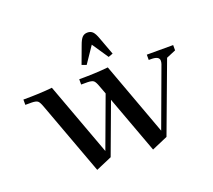

<svg xmlns="http://www.w3.org/2000/svg" viewBox="-113 -791 1058 953"><g transform="rotate(-20 416.0 -314.5)"><path d="M22 -411.1V-439Q109.9 -439 174.8 -445.8L316.9 -60.1L416 -328.1L399.9 -371.1Q391.1 -396 382.8 -403.3Q374.5 -410.6 351.1 -411.1H316.9V-439Q405.3 -439 470.2 -445.8L611.8 -60.1L726.1 -370.1Q729 -378.9 729 -387.2Q729 -411.1 687 -411.1H673.8V-439H813V-411.1L763.2 -390.1L626 -22L542 14.2L430.2 -289.1L331.1 -22L247.1 14.2L105 -371.1Q96.2 -396 87.9 -403.3Q79.6 -410.6 56.2 -411.1ZM352.1 -502 386.2 -594.2Q396 -621.6 406.5 -632.3Q417 -643.1 434.1 -643.1Q451.2 -643.1 461.7 -632.3Q472.2 -621.6 481.9 -594.2L516.1 -502L492.2 -493.2L434.1 -579.1L376 -493.2Z"/></g></svg>

Font: Dihjauti S
Style: Bold
Weight: 700
Designer: T. Christopher White
Version: Version 3.0.0